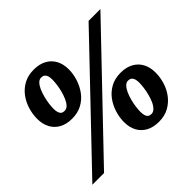

<svg xmlns="http://www.w3.org/2000/svg" viewBox="-178 -935 1150 1150"><g transform="rotate(-45 397.5 -360.0)"><path d="M282 -615Q282 -634 278 -646Q274 -658 265.5 -664.5Q257 -671 243 -671Q227 -671 214 -657.5Q201 -644 191.5 -622Q182 -600 175.5 -575Q169 -550 166 -526.5Q163 -503 163 -486Q163 -468 167 -455Q171 -442 179.5 -436Q188 -430 201 -430Q218 -430 231 -443.5Q244 -457 253.5 -479Q263 -501 269.5 -525.5Q276 -550 279 -574Q282 -598 282 -615ZM51 -513Q51 -552 63 -591.5Q75 -631 99 -663.5Q123 -696 159.5 -716Q196 -736 245 -736Q292 -736 325.5 -718Q359 -700 377 -667Q395 -634 395 -589Q395 -550 382.5 -510.5Q370 -471 346 -438Q322 -405 285.5 -385Q249 -365 200 -365Q153 -365 119.5 -383.5Q86 -402 68.5 -435Q51 -468 51 -513ZM637 -234Q637 -253 633 -265Q629 -277 620.5 -283.5Q612 -290 598 -290Q582 -290 569 -276Q556 -262 546.5 -240.5Q537 -219 530.5 -194Q524 -169 521 -145.5Q518 -122 518 -105Q518 -86 522 -73.5Q526 -61 534.5 -55Q543 -49 556 -49Q572 -49 585.5 -62.5Q599 -76 608.5 -97.5Q618 -119 624.5 -144Q631 -169 634 -192.5Q637 -216 637 -234ZM405 -131Q405 -170 417.5 -210Q430 -250 454 -282.5Q478 -315 514.5 -335Q551 -355 600 -355Q647 -355 680.5 -336.5Q714 -318 731.5 -285Q749 -252 749 -207Q749 -168 737 -128.5Q725 -89 700.5 -56.5Q676 -24 640 -4Q604 16 555 16Q508 16 474.5 -2Q441 -20 423 -53Q405 -86 405 -131ZM684 -710H784L105 0H6Z"/></g></svg>

Font: Roboto Serif
Style: Bold Italic
Weight: 700
Italic angle: -10°
Designer: Greg Gazdowicz
Foundry: Commercial Type
Version: Version 1.008